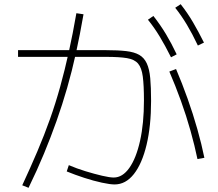

<svg xmlns="http://www.w3.org/2000/svg" viewBox="-20 -866 1040 915"><path d="M86 17Q125 -67 158 -144.5Q191 -222 218 -298Q245 -374 267 -453.5Q289 -533 308 -619Q327 -705 344 -803L378 -798Q361 -700 342 -613.5Q323 -527 300 -447Q277 -367 249.5 -289.5Q222 -212 189.5 -133.5Q157 -55 116 29ZM921 -108Q908 -171 888 -242.5Q868 -314 842 -386Q816 -458 787 -525L819 -537Q848 -469 874 -396Q900 -323 920.5 -250.5Q941 -178 954 -114ZM795 -593Q767 -649 741 -692Q715 -735 685 -772L711 -790Q744 -748 770.5 -704Q797 -660 822 -607ZM923 -649Q896 -706 870.5 -748.5Q845 -791 815 -829L841 -846Q874 -804 900 -759.5Q926 -715 952 -663ZM526 13Q505 13 465.5 4.5Q426 -4 381.5 -18.5Q337 -33 298 -49L308 -79Q345 -63 387.5 -50Q430 -37 466.5 -28.5Q503 -20 522 -20Q564 -20 596.5 -66Q629 -112 647.5 -195Q666 -278 666 -387Q666 -459 660.5 -501Q655 -543 638 -563Q621 -583 585 -589Q549 -595 486 -595H66V-627H484Q542 -627 581 -622.5Q620 -618 643.5 -604.5Q667 -591 679.5 -564Q692 -537 696 -493.5Q700 -450 700 -385Q700 -266 678.5 -176Q657 -86 618 -36.5Q579 13 526 13Z"/></svg>

Font: M PLUS 1 ExtraLight
Style: Regular
Weight: 250
Version: Version 1.001